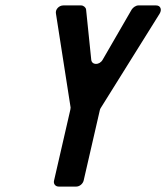

<svg xmlns="http://www.w3.org/2000/svg" viewBox="-20 -687 612 707"><path d="M196 0H261C273 0 285 -10 288 -22L348 -283C348 -284 351 -290 352 -291L568 -637C577 -652 571 -667 555 -667H489C481 -667 470 -660 465 -652L358 -467C346 -446 318 -447 316 -467L297 -652C296 -660 287 -667 279 -667H213C197 -667 183 -652 186 -637L240 -291C240 -290 239 -284 239 -283L179 -22C176 -10 184 0 196 0Z"/></svg>

Font: DIN Rundschrift
Style: MittelKursiv
Weight: 400
Version: Version 1.027